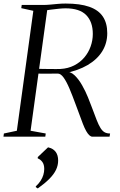

<svg xmlns="http://www.w3.org/2000/svg" viewBox="-32 -771 677 1083"><path d="M-12.5 0 -10 -18 63 -33.5 156 -710 88 -725 90.5 -743H209Q230 -743 251.2 -745Q272.5 -747 294.2 -749Q316 -751 338 -751Q419.5 -751 471.5 -732.8Q523.5 -714.5 548.2 -677.5Q573 -640.5 573 -584Q573 -527.5 544.8 -481.8Q516.5 -436 462.5 -404.2Q408.5 -372.5 331.5 -357.5L338.5 -366Q365.5 -368.5 388.8 -346.2Q412 -324 431.2 -290Q450.5 -256 464.2 -222Q478 -188 486 -166Q502 -123 513.2 -94.2Q524.5 -65.5 535 -48.8Q545.5 -32 558 -25Q570.5 -18 589 -18L586 0H489Q481 0 472.2 -7.8Q463.5 -15.5 454.2 -31.8Q445 -48 435.5 -72.5Q414 -129.5 395.2 -180.8Q376.5 -232 359.8 -271.5Q343 -311 326.8 -333.5Q310.5 -356 294 -356Q291 -356 276.2 -355.8Q261.5 -355.5 242 -355.5Q222.5 -355.5 204 -355.5Q185.5 -355.5 175 -356L181 -383Q190.5 -382.5 208.5 -382.2Q226.5 -382 247.2 -381.8Q268 -381.5 285 -381.5Q302 -381.5 309 -382Q352 -384.5 386 -401.8Q420 -419 443.5 -446.8Q467 -474.5 479.2 -509Q491.5 -543.5 491.5 -579.5Q491.5 -648 454.2 -686Q417 -724 337.5 -724Q322.5 -724 299.8 -721.8Q277 -719.5 254 -716.5Q231 -713.5 215 -711L235.5 -723L140.5 -33.5L226 -18L223.5 0ZM170 284.5V280Q186.5 265 197 248.8Q207.5 232.5 212.5 215.5Q217.5 198.5 217.5 182Q217.5 157 206.8 142.5Q196 128 181 122.5V115L239 60Q267.5 66.5 281.8 85.2Q296 104 296 134.5Q296 161.5 284 186.8Q272 212 246.5 237.8Q221 263.5 181 292Z"/></svg>

Font: Merriweather 144pt Light
Style: Italic
Weight: 300
Italic angle: -7.8°
Version: Version 2.101